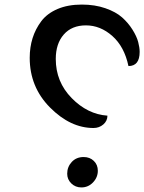

<svg xmlns="http://www.w3.org/2000/svg" viewBox="-20 -795 631 840"><path d="M389 -235Q288 -235 199 -324.5Q110 -414 110 -542Q110 -588 122.5 -628Q135 -668 160.5 -702Q186 -736 231.5 -755.5Q277 -775 338 -775Q395 -775 441 -759Q487 -743 514 -719Q541 -695 559.5 -665.5Q578 -636 584.5 -611.5Q591 -587 591 -568Q591 -506 542 -506Q524 -591 471.5 -637.5Q419 -684 356 -684Q294 -684 259 -644Q224 -604 224 -537Q224 -437 293.5 -366Q363 -295 450 -289Q450 -266 432 -250.5Q414 -235 389 -235ZM336 25Q310 25 292 7.5Q274 -10 274 -35Q274 -65 294 -86.5Q314 -108 346 -108Q373 -108 390.5 -91Q408 -74 408 -48Q408 -19 387 3Q366 25 336 25Z"/></svg>

Font: Lemonada Light
Style: Regular
Weight: 300
Designer: Mohamed Gaber (Arabic), Eduardo Tunni (Latin)
Foundry: Kief Type Foundry
Version: Version 4.004